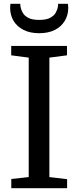

<svg xmlns="http://www.w3.org/2000/svg" viewBox="-20 -983 409 1003"><path d="M130 -58V-682L38.5 -694V-743H330V-694L238 -682V-58L330.5 -47V0H39V-48ZM184.5 -809.5Q137.5 -809.5 103.5 -826.5Q69.5 -843.5 51.2 -873.5Q33 -903.5 33 -941.5Q33 -947 33.5 -952.5Q34 -958 34.5 -963H86Q86 -960.5 86.2 -956.8Q86.5 -953 87 -948.5Q89.5 -933 98.5 -916.8Q107.5 -900.5 127.8 -889.8Q148 -879 184.5 -879Q221.5 -879 241.8 -889.8Q262 -900.5 271 -916.5Q280 -932.5 282.5 -948.5Q283.5 -953 283.5 -956.8Q283.5 -960.5 283.5 -963H334.5Q335.5 -958 336 -952.5Q336.5 -947 336.5 -941.5Q336.5 -904 318.2 -873.8Q300 -843.5 266.2 -826.5Q232.5 -809.5 184.5 -809.5Z"/></svg>

Font: Merriweather 24pt
Style: Regular
Weight: 400
Designer: Eben Sorkin
Foundry: Eben Sorkin
Version: Version 2.100